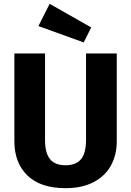

<svg xmlns="http://www.w3.org/2000/svg" viewBox="-20 -975 691 1012"><path d="M595.4 -230Q595.4 -158.6 564.8 -102.8Q534.2 -47 473.4 -15.1Q412.6 16.8 325.2 16.8Q193.4 16.8 124.6 -50Q55.8 -116.8 55.8 -230V-693.2H217.4V-236.4Q217.4 -169 243.5 -136.5Q269.6 -104 325.2 -104Q381.2 -104 407.3 -136.3Q433.4 -168.6 433.4 -236.4V-693.2H595.4ZM241.8 -954.8 460.8 -830.4 421.2 -751.4 182.4 -837.6Z"/></svg>

Font: Firava
Style: Regular
Weight: 400
Designer: Carrois Corporate & Edenspiekermann AG
Foundry: Greg Finn Gibson
Version: Version 5.000